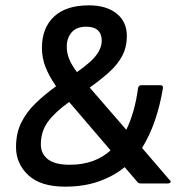

<svg xmlns="http://www.w3.org/2000/svg" viewBox="-20 -687 701 719"><path d="M224 12Q132 12 86 -31Q40 -74 40 -136Q40 -188 59.5 -227.5Q79 -267 113 -300Q147 -333 190 -364Q163 -403 150 -437Q137 -471 137 -508Q137 -582 182 -624.5Q227 -667 313 -667Q378 -667 416.5 -636.5Q455 -606 455 -552Q455 -511 438 -478.5Q421 -446 389.5 -417.5Q358 -389 316 -359L453 -201Q469 -234 480 -273Q491 -312 497 -357Q499 -368 510 -368H580Q592 -368 590 -356Q579 -290 559.5 -234Q540 -178 512 -133L615 -13Q621 -9 618.5 -4.5Q616 0 608 0H507Q499 0 495 -5L447 -61Q405 -27 349.5 -7.5Q294 12 224 12ZM241 -70Q289 -70 327.5 -84Q366 -98 394 -124L239 -305Q188 -269 160.5 -232.5Q133 -196 133 -146Q133 -111 159.5 -90.5Q186 -70 241 -70ZM268 -417Q297 -437 318 -456Q339 -475 350 -495Q361 -515 361 -535Q361 -560 346.5 -573.5Q332 -587 303 -587Q266 -587 248 -565.5Q230 -544 230 -513Q230 -488 239 -466Q248 -444 268 -417Z"/></svg>

Font: Sofia Sans SemiBold
Style: Italic
Weight: 600
Italic angle: -9°
Designer: Botio Nikoltchev, Ani Petrova
Foundry: lettersoup
Version: Version 4.100-B